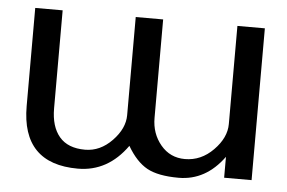

<svg xmlns="http://www.w3.org/2000/svg" viewBox="-42 -559 941 630"><g transform="rotate(5 428.0 -244.0)"><path d="M471.2 -176.8V-175.8Q471.2 -124 502.2 -86.9Q533.2 -49.8 582 -49.8Q635.3 -49.8 675.5 -90.8Q715.8 -131.8 715.8 -176.8V-500H806.2V0H715.8V-68.8Q656.2 13.2 566.9 13.2Q499 13.2 462.6 -6.8Q426.3 -26.9 397 -77.1Q333.5 12.2 234.9 12.2Q49.8 12.2 49.8 -178.2V-501H140.1V-178.2Q140.1 -118.2 168.2 -85Q196.3 -51.8 252.9 -51.8Q302.7 -51.8 341.8 -92.3Q380.9 -132.8 380.9 -176.8V-500H471.2Z"/></g></svg>

Font: Perun
Style: Regular
Weight: 400
Version: Version 1.0000